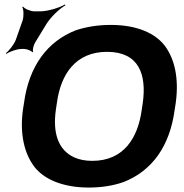

<svg xmlns="http://www.w3.org/2000/svg" viewBox="-20 -833 828 863"><path d="M765 -339 770 -371C785 -481 765 -568 721 -627C680 -681 600 -721 478 -721C422 -721 369 -713 321 -697C192 -647 110 -534 88 -371L83 -339C68 -230 90 -142 134 -84C175 -30 258 10 379 10C435 10 488 2 536 -15C663 -65 743 -175 765 -339ZM395 -110C364 -110 338 -115 315 -125C239 -159 217 -239 231 -339L236 -372C253 -498 319 -600 461 -600C605 -600 639 -498 622 -372L617 -339C600 -214 537 -110 395 -110ZM82 -742 51 -654C43 -633 20 -604 6 -594L9 -591C23 -601 56 -613 78 -613H88C100 -613 122 -605 125 -598L129 -600C125 -607 131 -631 138 -642L188 -724C208 -757 249 -795 274 -809L272 -813C247 -798 195 -782 159 -782H135C118 -782 91 -793 84 -803L80 -801C87 -791 87 -759 82 -742Z"/></svg>

Font: Asimov
Style: EdgeWideIt
Weight: 500
Designer: Google
Version: Version 2.000980: 2014